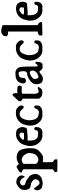

<svg xmlns="http://www.w3.org/2000/svg" viewBox="1146 -1910 1021 3354"><g transform="rotate(-90 1657.0 -233.5)"><path d="M24.4 -142.6Q28.3 -152.3 36.1 -152.3Q43.9 -152.3 60.1 -127.9Q76.2 -103.5 96.7 -78.6Q117.2 -53.7 136.7 -53.7H140.6Q168 -56.6 184.1 -77.1Q200.2 -97.7 202.1 -126V-127.9Q202.1 -144.5 194.3 -153.8Q186.5 -163.1 183.6 -166Q180.7 -168.9 169.9 -177.2Q159.2 -185.5 157.2 -187.5Q140.6 -201.2 94.7 -207.5Q48.8 -213.9 35.2 -239.3Q15.6 -275.4 15.6 -301.8Q15.6 -305.7 16.1 -314Q16.6 -322.3 16.6 -328.1Q17.6 -367.2 39.1 -393.1Q60.5 -418.9 95.2 -439.9Q129.9 -460.9 148.9 -460.9Q168 -460.9 185.5 -456.1Q245.1 -440.4 262.7 -394.5Q269.5 -377.9 269.5 -364.7Q269.5 -351.6 259.3 -331.1Q249 -310.5 245.1 -310.5Q241.2 -310.5 234.4 -323.2Q213.9 -365.2 206.1 -370.1Q198.2 -375 189.9 -380.9Q181.6 -386.7 177.7 -388.7Q164.1 -396.5 157.2 -396.5Q150.4 -396.5 140.6 -394.5Q95.7 -379.9 95.7 -343.8Q95.7 -316.4 113.8 -308.1Q131.8 -299.8 154.8 -293.9Q177.7 -288.1 188.5 -279.3Q199.2 -270.5 220.2 -255.9Q241.2 -241.2 250 -234.4Q275.4 -210.9 285.2 -181.2Q294.9 -151.4 294.9 -122.1Q294.9 -92.8 276.4 -66.4Q249 -26.4 212.9 -15.6Q160.2 1 137.2 1Q114.3 1 101.6 -2L84 -5.9Q77.1 -7.8 75.7 -8.3Q74.2 -8.8 68.8 -10.3Q63.5 -11.7 57.6 -13.7Q51.8 -15.6 49.8 -17.1Q47.9 -18.6 44.4 -20.5Q41 -22.5 39.1 -25.4Q33.2 -30.3 29.3 -36.1Q8.8 -67.4 8.8 -89.8Q8.8 -112.3 24.4 -142.6Z M470.7 -326.2V-126Q470.7 -104.5 496.6 -89.4Q522.5 -74.2 539.1 -74.2Q593.8 -74.2 630.9 -123Q652.3 -151.4 660.2 -212.9Q662.1 -226.6 662.1 -235.8Q662.1 -245.1 657.2 -258.8Q645.5 -298.8 617.2 -330.1Q583 -364.3 543 -364.3Q527.3 -364.3 518.1 -360.4Q508.8 -356.4 502.9 -354.5Q474.6 -344.7 471.7 -334Q470.7 -330.1 470.7 -326.2ZM556.6 8.8 508.8 3.9H501Q500 31.2 500 62.5L502 173.8Q505.9 183.6 524.4 192.9Q543 202.1 547.4 211.9Q551.8 221.7 551.8 234.9Q551.8 248 542 257.8H433.6Q377 257.8 343.8 255.9Q326.2 245.1 326.2 228.5L327.1 222.7Q329.1 208 350.6 195.8Q372.1 183.6 377 171.9V60.5L376 -331.1Q366.2 -348.6 357.4 -352.5Q348.6 -356.4 336.9 -360.8Q325.2 -365.2 316.4 -370.1Q322.3 -401.4 352.5 -419.9Q368.2 -429.7 393.6 -443.4L416 -454.1H422.9Q430.7 -454.1 434.1 -451.7Q437.5 -449.2 447.3 -438Q457 -426.8 471.7 -415Q482.4 -420.9 493.7 -428.2Q504.9 -435.5 509.8 -437.5Q517.6 -442.4 541 -448.2Q564.5 -454.1 583 -454.1Q601.6 -454.1 638.7 -445.3Q708 -428.7 725.6 -357.4Q726.6 -353.5 729 -341.8Q731.4 -330.1 737.8 -303.2Q744.1 -276.4 744.1 -232.4V-214.8Q744.1 -193.4 743.2 -181.6L741.2 -159.2Q739.3 -136.7 731.4 -117.2Q721.7 -93.8 710.9 -80.1L704.1 -70.3Q702.1 -68.4 693.4 -60.5L682.6 -49.8Q642.6 -11.7 619.1 -1.5Q595.7 8.8 560.5 8.8Z M1013.7 -335 1016.6 -369.1Q1016.6 -386.7 1003.9 -396.5Q990.2 -405.3 974.6 -405.3Q959 -405.3 937.5 -390.6Q892.6 -360.4 892.6 -337.9Q892.6 -334 895.5 -329.1Q900.4 -324.2 956.1 -324.2Q1011.7 -324.2 1013.7 -335ZM1026.4 -2.9 990.2 -4.9Q977.5 -3.9 958 -3.9Q902.3 -3.9 855.5 -45.9Q804.7 -95.7 793 -146.5Q783.2 -184.6 783.2 -219.2Q783.2 -253.9 795.9 -298.3Q808.6 -342.8 824.2 -371.1Q839.8 -399.4 872.1 -423.8Q925.8 -464.8 984.4 -464.8Q1043 -464.8 1071.3 -445.3Q1085 -436.5 1099.6 -407.2Q1114.3 -377.9 1114.3 -353.5Q1114.3 -329.1 1104 -301.3Q1093.8 -273.4 1075.2 -272.5Q957 -261.7 918.5 -261.7Q879.9 -261.7 878.9 -262.7Q877 -243.2 877 -225.6Q877 -208 881.3 -180.7Q885.7 -153.3 893.6 -134.3Q901.4 -115.2 920.9 -98.6Q930.7 -88.9 940.9 -86.9Q951.2 -85 958 -83Q964.8 -81.1 981.4 -81.1L1013.7 -78.1Q1030.3 -78.1 1040 -85Q1049.8 -91.8 1052.7 -97.7Q1055.7 -103.5 1058.6 -114.3Q1061.5 -125 1063.5 -129.9Q1068.4 -145.5 1082 -145.5Q1095.7 -145.5 1105 -137.7Q1114.3 -129.9 1114.3 -119.1V-118.2Q1111.3 -76.2 1109.9 -69.8Q1108.4 -63.5 1096.2 -42.5Q1084 -21.5 1064 -12.2Q1043.9 -2.9 1026.4 -2.9Z M1377 -3.9 1345.7 -4.9Q1333 -3.9 1313.5 -3.9Q1257.8 -3.9 1210.9 -45.9Q1160.2 -95.7 1148.4 -146.5Q1138.7 -184.6 1138.7 -219.2Q1138.7 -253.9 1151.4 -298.3Q1164.1 -342.8 1179.7 -371.1Q1195.3 -399.4 1227.5 -423.8Q1282.2 -466.8 1353.5 -466.8H1367.2Q1392.6 -465.8 1402.3 -464.8Q1431.6 -460 1461.4 -430.2Q1491.2 -400.4 1491.2 -371.1Q1491.2 -362.3 1490.2 -357.4Q1483.4 -331.1 1461.9 -330.1H1459Q1447.3 -330.1 1434.1 -346.2Q1420.9 -362.3 1415.5 -366.2Q1410.2 -370.1 1402.3 -377.9Q1382.8 -395.5 1369.1 -398.4Q1355.5 -401.4 1335.9 -401.4Q1316.4 -401.4 1292.5 -385.7Q1268.6 -370.1 1250.5 -321.3Q1232.4 -272.5 1232.4 -240.2Q1232.4 -135.7 1280.3 -90.8Q1296.9 -75.2 1341.8 -68.4L1371.1 -65.4Q1400.4 -65.4 1420.9 -89.8Q1429.7 -99.6 1440.4 -129.9Q1445.3 -145.5 1459.5 -145.5Q1473.6 -145.5 1482.4 -138.2Q1491.2 -130.9 1491.2 -120.1V-118.2Q1491.2 -79.1 1488.3 -70.3Q1482.4 -54.7 1473.6 -44.9Q1459 -24.4 1437.5 -17.6L1412.1 -8.8Q1394.5 -3.9 1377 -3.9Z M1707 -482.4 1705.1 -449.2V-440.4Q1738.3 -443.4 1755.4 -443.4Q1772.5 -443.4 1793 -441.4L1823.2 -437.5Q1837.9 -422.9 1837.9 -401.9Q1837.9 -380.9 1823.2 -365.2Q1806.6 -364.3 1786.1 -364.3L1751 -365.2Q1732.4 -365.2 1716.8 -364.3Q1702.1 -359.4 1695.3 -348.6Q1696.3 -314.5 1696.3 -289.6Q1696.3 -264.6 1694.3 -153.3Q1696.3 -144.5 1697.8 -126.5Q1699.2 -108.4 1701.2 -100.1Q1703.1 -91.8 1711.4 -82Q1719.7 -72.3 1734.4 -67.4Q1744.1 -68.4 1766.1 -77.1Q1788.1 -85.9 1795.9 -85.9H1798.8L1800.8 -85Q1812.5 -82 1812.5 -74.2Q1812.5 -66.4 1803.7 -51.3Q1794.9 -36.1 1791 -33.2L1767.6 -12.7Q1741.2 -3.9 1721.7 -3.9Q1702.1 -3.9 1683.6 -7.8Q1638.7 -14.6 1609.4 -62.5V-346.7Q1606.4 -348.6 1599.6 -352.5Q1592.8 -356.4 1589.8 -359.4L1580.1 -365.2Q1572.3 -371.1 1567.9 -379.9Q1563.5 -388.7 1563.5 -394.5Q1563.5 -400.4 1572.3 -423.8L1613.3 -466.8Q1627.9 -482.4 1629.9 -483.9Q1631.8 -485.4 1634.8 -488.3Q1642.6 -496.1 1666 -523.4Q1669.9 -524.4 1679.7 -524.4Q1689.5 -524.4 1698.2 -509.8Q1707 -495.1 1707 -482.4Z M2205.1 -2.9 2185.5 -2Q2168 0 2156.7 0Q2145.5 0 2134.8 -5.4Q2124 -10.7 2120.1 -14.6Q2116.2 -18.6 2112.3 -24.4Q2108.4 -30.3 2105 -33.7Q2101.6 -37.1 2098.6 -43Q2091.8 -54.7 2084 -54.7H2080.1Q2067.4 -54.7 2051.3 -40Q2035.2 -25.4 2029.3 -22Q2023.4 -18.6 2015.6 -13.7Q1991.2 4.9 1957 4.9Q1922.9 4.9 1900.4 -9.8Q1877.9 -24.4 1870.1 -56.2Q1862.3 -87.9 1862.3 -109.4Q1862.3 -167 1918 -214.8Q1952.1 -242.2 2006.8 -264.6Q2016.6 -268.6 2039.6 -270Q2062.5 -271.5 2072.8 -280.3Q2083 -289.1 2086.9 -306.6Q2090.8 -324.2 2090.8 -335.9Q2090.8 -347.7 2088.9 -358.4Q2086.9 -369.1 2085.9 -377Q2085 -384.8 2084 -388.7Q2083 -392.6 2081.1 -398.4Q2077.1 -408.2 2068.4 -414.6Q2059.6 -420.9 2052.2 -420.9Q2044.9 -420.9 2021 -415.5Q1997.1 -410.2 1985.4 -395Q1973.6 -379.9 1973.6 -349.6V-331.1Q1972.7 -313.5 1957.5 -302.2Q1942.4 -291 1927.7 -291Q1876 -291 1876 -340.8Q1876 -349.6 1877 -353.5Q1886.7 -410.2 1915.5 -434.6Q1944.3 -459 1970.7 -465.8Q1997.1 -472.7 2041 -474.6L2061.5 -475.6Q2092.8 -475.6 2118.2 -458Q2154.3 -433.6 2162.1 -391.6Q2169.9 -349.6 2169.9 -283.2V-257.8L2170.9 -214.8L2171.9 -193.4L2170.9 -153.3Q2170.9 -134.8 2173.8 -109.4V-96.7Q2173.8 -85.9 2185.5 -85.9Q2197.3 -85.9 2212.9 -106.9Q2228.5 -127.9 2239.3 -127.9Q2240.2 -127.9 2247.6 -125Q2254.9 -122.1 2254.9 -110.4L2252 -86.9L2251 -67.4Q2251 -56.6 2249.5 -52.2Q2248 -47.9 2247.1 -43Q2246.1 -38.1 2244.6 -34.7Q2243.2 -31.2 2240.2 -27.3Q2227.5 -6.8 2217.8 -4.9Q2208 -2.9 2205.1 -2.9ZM2100.6 -173.8 2099.6 -183.6Q2097.7 -210.9 2077.1 -222.7Q2069.3 -226.6 2049.3 -221.2Q2029.3 -215.8 2002 -199.2Q1954.1 -168 1954.1 -140.6Q1954.1 -85.9 1985.4 -72.3Q1989.3 -70.3 1993.2 -70.3Q1997.1 -70.3 2006.8 -75.7Q2016.6 -81.1 2020.5 -82L2034.2 -87.9Q2061.5 -98.6 2074.2 -113.3Q2100.6 -143.6 2100.6 -173.8Z M2514.6 -3.9 2483.4 -4.9Q2470.7 -3.9 2451.2 -3.9Q2395.5 -3.9 2348.6 -45.9Q2297.9 -95.7 2286.1 -146.5Q2276.4 -184.6 2276.4 -219.2Q2276.4 -253.9 2289.1 -298.3Q2301.8 -342.8 2317.4 -371.1Q2333 -399.4 2365.2 -423.8Q2419.9 -466.8 2491.2 -466.8H2504.9Q2530.3 -465.8 2540 -464.8Q2569.3 -460 2599.1 -430.2Q2628.9 -400.4 2628.9 -371.1Q2628.9 -362.3 2627.9 -357.4Q2621.1 -331.1 2599.6 -330.1H2596.7Q2585 -330.1 2571.8 -346.2Q2558.6 -362.3 2553.2 -366.2Q2547.9 -370.1 2540 -377.9Q2520.5 -395.5 2506.8 -398.4Q2493.2 -401.4 2473.6 -401.4Q2454.1 -401.4 2430.2 -385.7Q2406.2 -370.1 2388.2 -321.3Q2370.1 -272.5 2370.1 -240.2Q2370.1 -135.7 2418 -90.8Q2434.6 -75.2 2479.5 -68.4L2508.8 -65.4Q2538.1 -65.4 2558.6 -89.8Q2567.4 -99.6 2578.1 -129.9Q2583 -145.5 2597.2 -145.5Q2611.3 -145.5 2620.1 -138.2Q2628.9 -130.9 2628.9 -120.1V-118.2Q2628.9 -79.1 2626 -70.3Q2620.1 -54.7 2611.3 -44.9Q2596.7 -24.4 2575.2 -17.6L2549.8 -8.8Q2532.2 -3.9 2514.6 -3.9Z M2894.5 -699.2V-86.9Q2895.5 -86.9 2909.2 -80.1Q2922.9 -73.2 2929.2 -66.9Q2935.5 -60.5 2941.9 -51.3Q2948.2 -42 2948.2 -36.6Q2948.2 -31.2 2943.4 -8.8L2722.7 -3.9Q2712.9 -17.6 2712.9 -29.8Q2712.9 -42 2716.8 -59.6Q2734.4 -77.1 2756.8 -81.5Q2779.3 -85.9 2783.2 -86.9L2782.2 -603.5H2763.7Q2739.3 -603.5 2725.6 -608.4Q2711.9 -613.3 2699.2 -631.8L2705.1 -669.9Q2711.9 -689.5 2722.7 -697.3Q2733.4 -705.1 2748 -713.9Q2768.6 -723.6 2797.4 -723.6Q2826.2 -723.6 2894.5 -699.2Z M3203.1 -335 3206.1 -369.1Q3206.1 -386.7 3193.4 -396.5Q3179.7 -405.3 3164.1 -405.3Q3148.4 -405.3 3127 -390.6Q3082 -360.4 3082 -337.9Q3082 -334 3085 -329.1Q3089.8 -324.2 3145.5 -324.2Q3201.2 -324.2 3203.1 -335ZM3215.8 -2.9 3179.7 -4.9Q3167 -3.9 3147.5 -3.9Q3091.8 -3.9 3044.9 -45.9Q2994.1 -95.7 2982.4 -146.5Q2972.7 -184.6 2972.7 -219.2Q2972.7 -253.9 2985.4 -298.3Q2998 -342.8 3013.7 -371.1Q3029.3 -399.4 3061.5 -423.8Q3115.2 -464.8 3173.8 -464.8Q3232.4 -464.8 3260.7 -445.3Q3274.4 -436.5 3289.1 -407.2Q3303.7 -377.9 3303.7 -353.5Q3303.7 -329.1 3293.5 -301.3Q3283.2 -273.4 3264.6 -272.5Q3146.5 -261.7 3107.9 -261.7Q3069.3 -261.7 3068.4 -262.7Q3066.4 -243.2 3066.4 -225.6Q3066.4 -208 3070.8 -180.7Q3075.2 -153.3 3083 -134.3Q3090.8 -115.2 3110.4 -98.6Q3120.1 -88.9 3130.4 -86.9Q3140.6 -85 3147.5 -83Q3154.3 -81.1 3170.9 -81.1L3203.1 -78.1Q3219.7 -78.1 3229.5 -85Q3239.3 -91.8 3242.2 -97.7Q3245.1 -103.5 3248 -114.3Q3251 -125 3252.9 -129.9Q3257.8 -145.5 3271.5 -145.5Q3285.2 -145.5 3294.4 -137.7Q3303.7 -129.9 3303.7 -119.1V-118.2Q3300.8 -76.2 3299.3 -69.8Q3297.9 -63.5 3285.6 -42.5Q3273.4 -21.5 3253.4 -12.2Q3233.4 -2.9 3215.8 -2.9Z"/></g></svg>

Font: Essays1743
Style: Medium
Weight: 500
Designer: Based on the typeface in a 1743 English translation of the essays of Montaigne.  PostScript/TrueType font designed by Jo
Version: Version 002.100